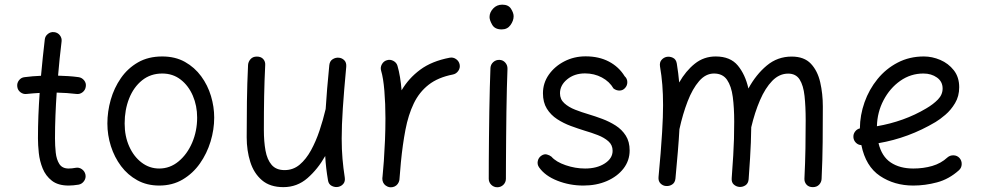

<svg xmlns="http://www.w3.org/2000/svg" viewBox="-20 -768 4216 825"><path d="M348.6 -396Q346.7 -380.9 334.7 -371.6Q322.8 -362.3 308.1 -364.3Q268.1 -369.1 223.6 -370.1Q220.2 -321.3 218.3 -272.2Q216.3 -223.1 216.3 -173.3Q216.3 -142.1 219.5 -112.3Q222.7 -82.5 235.1 -63.2Q247.6 -43.9 274.9 -43.9Q288.6 -43.9 304.7 -46.9Q319.3 -49.8 331.8 -41Q344.2 -32.2 347.2 -17.6Q350.1 -2.9 341.3 9.8Q332.5 22.5 317.9 25.4Q306.2 27.3 295.4 28.3Q284.7 29.3 274.9 29.3Q229.5 29.3 202.9 8.5Q176.3 -12.2 163.3 -44.2Q150.4 -76.2 146.7 -110.8Q143.1 -145.5 143.1 -173.3Q143.1 -222.7 145 -271.5Q147 -320.3 150.4 -368.7Q122.1 -367.2 94.7 -364.3Q80.1 -362.3 67.9 -371.6Q55.7 -380.9 54.2 -396Q52.2 -410.6 61.5 -422.9Q70.8 -435.1 85.9 -436.5Q119.6 -440.9 156.2 -442.4Q159.7 -481.4 163.8 -520.5Q168 -559.6 172.4 -598.1Q173.8 -612.8 185.8 -622.3Q197.8 -631.8 212.9 -629.9Q227.5 -628.4 237.1 -616.5Q246.6 -604.5 244.6 -589.4Q240.2 -552.7 236.3 -516.1Q232.4 -479.5 229.5 -442.9Q252 -442.4 273.9 -440.9Q295.9 -439.5 317.4 -436.5Q332 -434.6 341.6 -422.6Q351.1 -410.6 348.6 -396Z M677.2 -525.4Q732.9 -525.4 774.7 -502Q816.4 -478.5 844.5 -440.2Q872.6 -401.9 886.5 -355.5Q900.4 -309.1 900.4 -262.7Q900.4 -211.4 884.8 -159.9Q869.1 -108.4 839.1 -65.7Q809.1 -22.9 765.1 3.2Q721.2 29.3 664.1 29.3Q611.3 29.3 570.1 6.6Q528.8 -16.1 500.2 -54.2Q471.7 -92.3 456.5 -139.9Q441.4 -187.5 441.4 -237.3Q441.4 -288.6 455.8 -339.4Q470.2 -390.1 499.5 -432.4Q528.8 -474.6 573 -500Q617.2 -525.4 677.2 -525.4ZM677.2 -452.1Q627 -452.1 590.6 -422.9Q554.2 -393.6 534.9 -345Q515.6 -296.4 515.6 -237.3Q515.6 -182.6 535.2 -138.9Q554.7 -95.2 588.4 -69.6Q622.1 -43.9 664.1 -43.9Q710.4 -43.9 747.3 -74.5Q784.2 -105 805.7 -155Q827.1 -205.1 827.1 -262.7Q827.1 -313.5 808.6 -356.7Q790 -399.9 756.3 -426Q722.7 -452.1 677.2 -452.1Z M1467.8 -481.4Q1458 -377 1453.1 -303.2Q1448.2 -229.5 1448.2 -172.9Q1448.2 -125.5 1451.7 -85.7Q1455.1 -45.9 1461.4 -5.4Q1463.9 11.2 1455.6 21.5Q1447.3 31.7 1434.6 34.7Q1420.4 38.1 1406 31Q1391.6 23.9 1389.2 5.9Q1384.8 -20 1381.8 -45.4Q1378.9 -70.8 1377.4 -97.7Q1345.7 -41.5 1301.3 -2.7Q1256.8 36.1 1197.8 36.1Q1140.1 36.1 1105.5 6.3Q1070.8 -23.4 1055.4 -72.3Q1040 -121.1 1040 -178.2Q1040 -254.4 1041 -331.1Q1042 -407.7 1045.9 -489.3Q1046.9 -502.9 1056.6 -513.9Q1066.4 -524.9 1083.5 -524.9Q1101.6 -524.9 1111.1 -514.2Q1120.6 -503.4 1119.6 -488.8Q1116.2 -419.4 1115 -355.2Q1113.8 -291 1113.8 -209.5Q1113.8 -160.2 1120.8 -121.1Q1127.9 -82 1147.2 -59.6Q1166.5 -37.1 1203.1 -37.1Q1239.7 -37.1 1267.6 -60.5Q1295.4 -84 1316.4 -122.3Q1337.4 -160.6 1352.8 -206.5Q1368.2 -252.4 1378.9 -297.9Q1379.4 -299.3 1379.4 -300.3Q1381.8 -340.3 1385.7 -387Q1389.6 -433.6 1395 -488.3Q1397 -505.9 1409.7 -513.7Q1422.4 -521.5 1436 -520Q1449.2 -519 1459.2 -509.3Q1469.2 -499.5 1467.8 -481.4Z M1655.8 36.6Q1650.9 36.1 1646.5 34.2Q1646.5 34.2 1646.5 34.2Q1645.5 33.7 1645 33.7Q1627.4 25.9 1623.5 7.3Q1623.5 6.8 1623.5 6.3Q1623.5 6.3 1623.5 5.4Q1622.6 1 1623 -3.9Q1623 -5.9 1623.5 -7.3Q1625 -24.9 1626.5 -42.2Q1627.9 -59.6 1629.4 -76.7Q1632.3 -119.1 1634.3 -166.3Q1636.2 -213.4 1636.2 -259.8Q1636.2 -322.3 1631.6 -377.7Q1627 -433.1 1617.7 -463.9Q1613.3 -478 1620.8 -491.7Q1628.4 -505.4 1642.6 -509.3Q1656.7 -513.7 1670.4 -506.3Q1684.1 -499 1688 -484.9Q1694.3 -463.4 1698.7 -436.8Q1703.1 -410.2 1705.6 -379.9Q1735.8 -431.6 1785.6 -468.5Q1835.4 -505.4 1912.1 -520Q1926.8 -522.9 1939.5 -514.2Q1952.1 -505.4 1955.1 -490.7Q1958 -476.1 1949.2 -463.4Q1940.4 -450.7 1925.8 -447.8Q1862.3 -435.5 1821.8 -403.8Q1781.2 -372.1 1757.8 -323.2Q1734.4 -274.4 1722.2 -210.7Q1710 -147 1702.6 -70.8Q1699.7 -31.2 1696.3 3.9Q1695.8 8.8 1693.8 13.2Q1693.8 13.2 1693.8 13.2Q1693.4 14.2 1693.4 14.6Q1685.5 32.2 1667 36.1Q1666.5 36.1 1666 36.1Q1665.5 36.1 1665 36.1Q1660.6 37.1 1655.8 36.6Z M2083.5 -694.8Q2083.5 -714.8 2099.1 -731.4Q2114.7 -748 2138.2 -748Q2164.6 -748 2175.8 -730.2Q2187 -712.4 2187 -698.2Q2187 -679.2 2173.6 -660.4Q2160.2 -641.6 2135.7 -641.6Q2106.4 -641.6 2095 -661.4Q2083.5 -681.2 2083.5 -694.8ZM2126 -510.7Q2141.1 -510.3 2151.1 -499Q2161.1 -487.8 2160.6 -472.2Q2159.2 -438.5 2158 -390.1Q2156.7 -341.8 2156 -286.9Q2155.3 -231.9 2154.8 -177.7Q2154.3 -123.5 2154.1 -77.1Q2153.8 -30.8 2153.8 0Q2153.8 15.1 2143.1 25.9Q2132.3 36.6 2116.7 36.6Q2101.6 36.6 2090.8 25.9Q2080.1 15.1 2080.1 0Q2080.1 -30.8 2080.3 -77.4Q2080.6 -124 2081.1 -178.5Q2081.5 -232.9 2082.5 -288.1Q2083.5 -343.3 2084.7 -392.1Q2085.9 -440.9 2087.4 -476.1Q2088.4 -491.2 2099.6 -501.2Q2110.8 -511.2 2126 -510.7Z M2666 -390.1Q2656.7 -379.4 2642.8 -378.9Q2628.9 -378.4 2616.2 -387.7Q2599.1 -417.5 2566.2 -435.1Q2533.2 -452.6 2493.7 -452.6Q2448.2 -452.6 2417.2 -427.2Q2386.2 -401.9 2386.2 -367.2Q2386.2 -341.3 2404.8 -324.5Q2423.3 -307.6 2451.4 -296.6Q2479.5 -285.6 2509.3 -276.9Q2537.1 -268.6 2567.9 -257.1Q2598.6 -245.6 2625.5 -228.5Q2652.3 -211.4 2668.9 -185.3Q2685.5 -159.2 2685.5 -121.6Q2685.5 -78.1 2659.2 -43.9Q2632.8 -9.8 2587.9 9.8Q2543 29.3 2486.8 29.3Q2427.7 29.3 2375 8.5Q2322.3 -12.2 2296.4 -48.8Q2287.6 -61.5 2290.8 -76.2Q2293.9 -90.8 2306.2 -99.1Q2318.4 -107.4 2330.1 -104.2Q2341.8 -101.1 2349.6 -94.7Q2369.1 -72.3 2410.6 -58.1Q2452.1 -43.9 2494.1 -43.9Q2544.9 -43.9 2578.6 -65.7Q2612.3 -87.4 2612.3 -120.1Q2612.3 -145 2594.2 -160.9Q2576.2 -176.8 2548.6 -187.5Q2521 -198.2 2492.2 -206.5Q2463.9 -215.3 2432.6 -226.8Q2401.4 -238.3 2374 -256.1Q2346.7 -273.9 2329.8 -301Q2313 -328.1 2313 -367.2Q2313 -411.1 2338.1 -447Q2363.3 -482.9 2405 -504.4Q2446.8 -525.9 2496.1 -525.9Q2553.7 -525.9 2596.4 -503.4Q2639.2 -481 2664.1 -440.4Q2675.3 -430.2 2675.5 -415.5Q2675.8 -400.9 2666 -390.1Z M2809.6 -7.3Q2814.9 -63 2818.6 -109.4Q2822.3 -155.8 2824.7 -195.3Q2824.7 -199.2 2825.2 -203.6Q2829.1 -267.1 2829.1 -315.9Q2829.1 -363.3 2825.9 -403.1Q2822.8 -442.9 2815.9 -482.9Q2813.5 -500 2822.3 -510.3Q2831.1 -520.5 2843.3 -523.4Q2857.4 -526.4 2871.3 -519.8Q2885.3 -513.2 2888.2 -494.6Q2895 -452.6 2898.4 -413.6Q2926.8 -463.4 2965.6 -494.4Q3004.4 -525.4 3055.2 -525.4Q3118.2 -525.4 3150.4 -486.3Q3182.6 -447.3 3195.8 -387.7Q3228.5 -447.8 3274.7 -486.3Q3320.8 -524.9 3381.8 -524.9Q3435.5 -524.9 3464.4 -494.1Q3493.2 -463.4 3504.4 -414.3Q3515.6 -365.2 3515.6 -310.5Q3515.6 -234.4 3514.9 -157.7Q3514.2 -81.1 3510.3 0.5Q3509.8 14.6 3499.8 25.4Q3489.7 36.1 3472.7 36.1Q3455.1 36.1 3445.6 25.4Q3436 14.6 3436.5 0Q3439.9 -69.8 3440.9 -130.4Q3441.9 -190.9 3441.9 -251.5Q3441.9 -310.5 3437 -355.7Q3432.1 -400.9 3416 -426.3Q3399.9 -451.7 3366.7 -451.7Q3328.6 -451.7 3298.3 -420.7Q3268.1 -389.6 3245.6 -337.4Q3223.1 -285.2 3208 -221.2Q3207.5 -185.5 3206.3 -155Q3205.1 -124.5 3202.9 -88.1Q3200.7 -51.8 3196.8 2.4Q3195.3 20 3183.3 28.1Q3171.4 36.1 3157.2 35.2Q3143.6 34.2 3133.1 24.9Q3122.6 15.6 3124 -2.4Q3128.4 -61.5 3130.6 -99.6Q3132.8 -137.7 3133.8 -170.7Q3134.8 -203.6 3134.8 -245.6Q3134.8 -304.7 3128.7 -351.3Q3122.6 -397.9 3104 -425Q3085.4 -452.1 3047.9 -452.1Q3012.2 -452.1 2983.9 -419.4Q2955.6 -386.7 2934.6 -332.3Q2913.6 -277.8 2899.4 -212.9Q2897 -168.5 2892.6 -116.2Q2888.2 -64 2882.3 -0.5Q2880.4 17.1 2867.9 24.9Q2855.5 32.7 2841.3 31.2Q2828.1 30.3 2818.1 20.3Q2808.1 10.3 2809.6 -7.3Z M4100.6 -36.6Q4057.6 2 4006.3 15.6Q3955.1 29.3 3904.3 29.3Q3822.8 29.3 3761.2 -12Q3699.7 -53.2 3681.2 -144.5Q3667.5 -145 3657.7 -154.8Q3647.9 -164.6 3647 -178.2Q3646 -191.9 3654.1 -202.6Q3662.1 -213.4 3674.8 -216.3Q3675.3 -273.4 3694.8 -328.6Q3714.4 -383.8 3750.5 -428.2Q3786.6 -472.7 3837.2 -499Q3887.7 -525.4 3949.7 -525.4Q3985.4 -525.4 4020.3 -510.5Q4055.2 -495.6 4078.4 -466.1Q4101.6 -436.5 4101.6 -393.1Q4101.6 -354.5 4083.7 -324.7Q4065.9 -294.9 4042 -274.7Q4018.1 -254.4 4000 -243.7Q3884.3 -174.8 3754.9 -152.8Q3768.6 -95.7 3807.4 -69.8Q3846.2 -43.9 3904.3 -43.9Q3947.8 -43.9 3985.6 -54.9Q4023.4 -65.9 4050.8 -91.3Q4062 -101.1 4077.4 -100.6Q4092.8 -100.1 4103 -88.9Q4112.8 -77.6 4112.3 -62.3Q4111.8 -46.9 4100.6 -36.6ZM3947.8 -452.1Q3893.1 -452.1 3848.4 -420.7Q3803.7 -389.2 3776.6 -337.6Q3749.5 -286.1 3748 -225.6Q3805.2 -235.4 3858.9 -254.6Q3912.6 -273.9 3960 -302.2Q3990.2 -319.8 4010.3 -340.6Q4030.3 -361.3 4030.3 -387.7Q4030.3 -417.5 4006.1 -434.8Q3981.9 -452.1 3947.8 -452.1Z"/></svg>

Font: Mikhak Regular
Style: Regular
Weight: 400
Designer: Amin Abedi
Version: Version 3.3